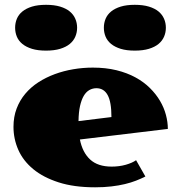

<svg xmlns="http://www.w3.org/2000/svg" viewBox="-20 -777 748 806"><path d="M416 -660.6Q416 -680.7 423.3 -698.2Q430.7 -715.8 446.5 -728.8Q462.4 -741.7 486.8 -749.3Q511.2 -756.8 545.9 -756.8Q580.1 -756.8 605 -749.3Q629.9 -741.7 645.5 -728.8Q661.1 -715.8 668.7 -698.2Q676.3 -680.7 676.3 -660.6Q676.3 -640.6 668.7 -623Q661.1 -605.5 645.5 -592.5Q629.9 -579.6 605 -572Q580.1 -564.5 545.9 -564.5Q511.2 -564.5 486.8 -572Q462.4 -579.6 446.5 -592.5Q430.7 -605.5 423.3 -623Q416 -640.6 416 -660.6ZM173.3 -564.5Q138.7 -564.5 114.3 -572Q89.8 -579.6 74 -592.5Q58.1 -605.5 50.8 -623Q43.5 -640.6 43.5 -660.6Q43.5 -680.7 50.8 -698.2Q58.1 -715.8 74 -728.8Q89.8 -741.7 114.3 -749.3Q138.7 -756.8 173.3 -756.8Q207.5 -756.8 232.4 -749.3Q257.3 -741.7 272.9 -728.8Q288.6 -715.8 296.1 -698.2Q303.7 -680.7 303.7 -660.6Q303.7 -640.6 296.1 -623Q288.6 -605.5 272.9 -592.5Q257.3 -579.6 232.4 -572Q207.5 -564.5 173.3 -564.5ZM36.6 -244.6Q36.6 -286.6 49.8 -321.3Q63 -356 86.2 -383.5Q109.4 -411.1 141.1 -431.6Q172.9 -452.1 210 -465.8Q247.1 -479.5 287.6 -486.3Q328.1 -493.2 369.6 -493.2Q424.3 -493.2 469 -482.2Q513.7 -471.2 548.6 -452.1Q583.5 -433.1 609.1 -407.7Q634.8 -382.3 651.6 -353.8Q668.5 -325.2 676.5 -294.9Q684.6 -264.6 684.6 -235.8L315.4 -191.4Q326.2 -137.2 358.4 -107.4Q390.6 -77.6 448.7 -77.6Q480.5 -77.6 508.1 -85.4Q535.6 -93.3 551.3 -104.5L590.3 -36.1Q572.3 -26.9 551 -18.6Q529.8 -10.3 504.2 -4.2Q478.5 2 447.5 5.6Q416.5 9.3 379.4 9.3Q290.5 9.3 226.1 -11.5Q161.6 -32.2 119.4 -67.1Q77.1 -102.1 56.9 -147.9Q36.6 -193.8 36.6 -244.6ZM447.8 -285.6Q447.8 -349.1 431.9 -377.9Q416 -406.7 384.8 -406.7Q368.7 -406.7 355 -398.9Q341.3 -391.1 331.5 -374.5Q321.8 -357.9 315.9 -331.8Q310.1 -305.7 309.6 -268.6Z"/></svg>

Font: Poller One
Style: Regular
Weight: 400
Designer: Yvonne Schttler
Foundry: Yvonne Schttler
Version: Version 1.002